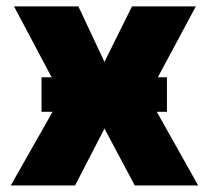

<svg xmlns="http://www.w3.org/2000/svg" viewBox="-20 -565 637 585"><path d="M583.8 0H390.6L298.3 -173.3L208.8 0H12.8L140.3 -224.4H106.5V-329.5H137.4L22.7 -545.5H218.8L298.3 -376.4L382.1 -545.5H576.7L460.9 -329.5H488.6V-224.4H457.7Z"/></svg>

Font: Linik Sans Black
Style: Regular
Weight: 900
Designer: Fonts by Rasmus Andersson / Changes by Cristiano Sobral with parts from Marc Monis
Foundry: rsms
Version: Version 3.020; ttfautohint (v1.6)